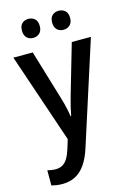

<svg xmlns="http://www.w3.org/2000/svg" viewBox="-143 -805 756 1113"><g transform="rotate(-15 235.0 -248.0)"><path d="M2.4 -541H118.7L208.5 -242.2Q214.8 -222.2 219.7 -202.6Q224.6 -183.1 228.5 -164.1Q232.4 -145 234.9 -127H238.3Q242.7 -151.4 249.8 -180.7Q256.8 -210 266.1 -242.2L353 -541H467.8L271 71.8Q253.4 128.4 227.8 166Q202.1 203.6 167.7 221.9Q133.3 240.2 87.9 240.2Q68.8 240.2 53 237.8Q37.1 235.4 23.4 231.9V140.6Q33.7 143.6 46.4 145.5Q59.1 147.5 72.3 147.5Q97.2 147.5 114.7 137Q132.3 126.5 145.3 104.7Q158.2 83 168.5 49.3L184.6 -3.4ZM90.8 -678.7Q90.8 -708 106 -721.9Q121.1 -735.8 144 -735.8Q167 -735.8 182.4 -721.7Q197.8 -707.5 197.8 -678.7Q197.8 -650.9 182.4 -636.2Q167 -621.6 144 -621.6Q121.1 -621.6 106 -636Q90.8 -650.4 90.8 -678.7ZM272 -678.7Q272 -708 287.4 -721.9Q302.7 -735.8 325.7 -735.8Q348.6 -735.8 364.3 -721.7Q379.9 -707.5 379.9 -678.7Q379.9 -650.9 364.3 -636.2Q348.6 -621.6 325.7 -621.6Q302.2 -621.6 287.1 -636.2Q272 -650.9 272 -678.7Z"/></g></svg>

Font: Open Sans SemiCondensed SemiBold
Style: Regular
Weight: 600
Width: 4
Designer: Monotype Design Team
Foundry: Monotype Imaging Inc.
Version: Version 3.000